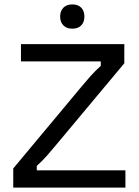

<svg xmlns="http://www.w3.org/2000/svg" viewBox="-20 -850 632 870"><path d="M548.3 0H40V-86.7L350.8 -459.2Q370 -482.5 390.4 -505.4Q410.8 -528.3 436.7 -551.7V-571.7H75V-650H543.3V-563.3L230.8 -189.2Q212.5 -166.7 192.1 -143.8Q171.7 -120.8 146.7 -98.3V-78.3H548.3ZM307.5 -720Q281.7 -720 267.1 -735Q252.5 -750 252.5 -775Q252.5 -800 267.1 -815Q281.7 -830 307.5 -830Q334.2 -830 348.3 -815Q362.5 -800 362.5 -775Q362.5 -750 348.3 -735Q334.2 -720 307.5 -720Z"/></svg>

Font: Familjen Grotesk Variable
Style: Regular
Weight: 400
Designer: Anders Wikstroem, Jonas Baeckman, Matilda Gysing, Kristian Moeller
Foundry: Familjen STHLM AB
Version: Version 2.000